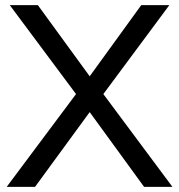

<svg xmlns="http://www.w3.org/2000/svg" viewBox="-20 -725 695 745"><path d="M6 0 275 -360 18 -705H127L328 -429L528 -705H637L381 -360L649 0H539L328 -290L116 0Z"/></svg>

Font: Nunito Sans Medium
Style: Regular
Weight: 500
Designer: Vernon Adams
Foundry: Vernon Adams
Version: Version 3.101; ttfautohint (v1.8.4.7-5d5b);gftools[0.9.27]